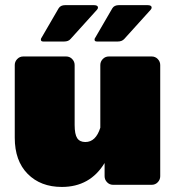

<svg xmlns="http://www.w3.org/2000/svg" viewBox="-20 -720 686 748"><path d="M148.3 -558.3Q139.2 -558.3 139.2 -565.8Q139.2 -570 142.5 -574.2L208.3 -687.5Q215.8 -700 234.2 -700H345Q361.7 -700 361.7 -690.8Q361.7 -685.8 357.5 -681.7L255 -568.3Q246.7 -558.3 230 -558.3ZM357.5 -558.3Q348.3 -558.3 348.3 -565.8Q348.3 -570 351.7 -574.2L417.5 -687.5Q425 -700 443.3 -700H554.2Q570.8 -700 570.8 -690.8Q570.8 -685.8 566.7 -681.7L464.2 -568.3Q455 -558.3 439.2 -558.3ZM604.2 -466.7V-33.3Q604.2 -20 594.6 -10Q585 0 570.8 0H420.8Q406.7 0 397.1 -10Q387.5 -20 387.5 -33.3V-85Q330.8 8.3 220.8 8.3Q138.3 8.3 87.9 -42.5Q37.5 -93.3 37.5 -183.3V-466.7Q37.5 -480 47.1 -490Q56.7 -500 70.8 -500H237.5Q251.7 -500 261.2 -490Q270.8 -480 270.8 -466.7V-233.3Q270.8 -196.7 280.8 -181.7Q290.8 -166.7 312.5 -166.7Q353.3 -166.7 370.8 -222.5V-466.7Q370.8 -480 380.4 -490Q390 -500 404.2 -500H570.8Q585 -500 594.6 -490Q604.2 -480 604.2 -466.7Z"/></svg>

Font: BoonTook Mon
Style: Regular
Weight: 400
Designer: Sungsit Sawaiwan
Foundry: FontUni
Version: Version 3.0